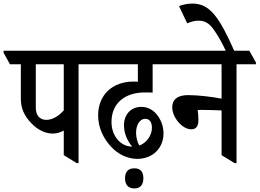

<svg xmlns="http://www.w3.org/2000/svg" viewBox="-62 -909 1457 1078"><path d="M234 -159C257 -159 278 -166 296 -176V-38L369 7H379V-548H488V-558L452 -624H-42V-613L-6 -548H55V-355C55 -302 73 -259 116 -215C148 -182 190 -159 234 -159ZM139 -305V-548H296V-289C265 -255 231 -236 198 -236C161 -236 139 -261 139 -305Z M708 -17C800 -17 856 -82 856 -159C856 -200 842 -237 819 -265C798 -292 767 -309 732 -309C671 -309 634 -264 634 -206C634 -163 651 -120 680 -86C614 -86 564 -147 564 -224C564 -329 639 -390 751 -390C770 -390 784 -390 795 -389V-548H924V-558L888 -624H404V-612L440 -548H712V-450C704 -451 696 -451 687 -451C572 -451 489 -379 489 -261C489 -193 518 -132 562 -85C601 -42 656 -17 708 -17ZM702 -163C702 -207 722 -242 754 -242C778 -242 791 -222 791 -192C791 -151 763 -107 720 -92C708 -113 702 -140 702 -163ZM693 149C725 149 743 129 743 92C743 55 726 36 693 36C658 36 640 55 640 92C640 129 658 149 693 149Z M1012 -183C1041 -183 1052 -203 1052 -235C1052 -254 1050 -276 1048 -291C1056 -292 1062 -292 1070 -292C1113 -292 1153 -290 1182 -289V-38L1255 7H1266V-548H1375V-558L1338 -624H839V-613L875 -548H1182V-355C1133 -365 1052 -375 994 -375C934 -375 905 -350 905 -306C905 -251 960 -183 1012 -183Z M1210 -615H1257C1168 -817 1115 -889 1018 -889C990 -889 965 -883 943 -875L989 -778C1009 -787 1032 -793 1052 -793C1094 -793 1119 -774 1150 -725C1169 -696 1185 -668 1210 -615Z"/></svg>

Font: Noto Serif Devanagari Condensed Medium
Style: Regular
Weight: 500
Width: 3
Designer: Universal Thirst, Indian Type Foundry and the Monotype Design Team
Foundry: Monotype Imaging Inc.
Version: Version 2.004